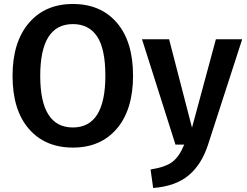

<svg xmlns="http://www.w3.org/2000/svg" viewBox="-20 -726 1238 964"><path d="M648 -346Q648 -176 567 -80.5Q486 15 346 15Q206 15 124.5 -79.5Q43 -174 43 -345Q43 -514 124.5 -610Q206 -706 346 -706Q486 -706 567 -611.5Q648 -517 648 -346ZM346 -605Q182 -605 182 -345Q182 -86 346 -86Q509 -86 509 -346Q509 -481 467.5 -543Q426 -605 346 -605ZM1196 -529 1024 2Q992 100 927 154.5Q862 209 749 218L736 125Q812 113 846.5 86Q881 59 905 0H861L693 -529H829L944 -85L1064 -529Z"/></svg>

Font: FiraGO Medium
Style: Regular
Weight: 500
Designer: bBox Type
Foundry: bBox Type GmbH
Version: Version 1.001;PS 001.001;hotconv 1.0.88;makeotf.lib2.5.64775